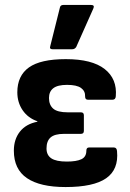

<svg xmlns="http://www.w3.org/2000/svg" viewBox="-20 -745 527 776"><path d="M245 11Q142 11 89 -25Q36 -61 36 -136Q36 -182 60.5 -213Q85 -244 131 -253V-255Q93 -268 71.5 -299.5Q50 -331 50 -372Q50 -439 97 -472.5Q144 -506 246 -506Q352 -506 403 -466Q454 -426 448 -356Q447 -342 435 -342H335Q324 -342 324 -355Q325 -377 307.5 -389.5Q290 -402 251 -402Q213 -402 195.5 -388.5Q178 -375 178 -349Q178 -321 195 -306Q212 -291 254 -291H307Q319 -291 319 -279V-216Q319 -204 307 -204H239Q201 -204 184.5 -189.5Q168 -175 168 -145Q168 -118 187.5 -105Q207 -92 250 -92Q289 -92 309 -101.5Q329 -111 329 -136Q329 -149 340 -149H440Q452 -149 453 -134Q460 -60 409 -24.5Q358 11 245 11ZM192 -546Q179 -546 183 -558L222 -714Q224 -725 236 -725H348Q364 -725 357 -710L288 -555Q282 -546 272 -546Z"/></svg>

Font: Sofia Sans Semi Condensed ExtraBold
Style: Regular
Weight: 800
Designer: Botio Nikoltchev, Ani Petrova
Foundry: lettersoup
Version: Version 4.100